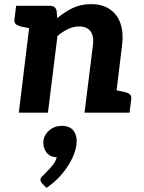

<svg xmlns="http://www.w3.org/2000/svg" viewBox="-20 -545 697 929"><path d="M71 0 134 -517H221Q249 -517 254 -492L257 -457Q292 -487 331.5 -506Q371 -525 420 -525Q476 -525 512.5 -499.5Q549 -474 563.5 -430Q578 -386 571 -329L531 0H389L430 -329Q435 -370 418 -393.5Q401 -417 363 -417Q336 -417 309.5 -404.5Q283 -392 258 -371L212 0ZM509 0 536 -110 585 -99Q600 -96 608.5 -88Q617 -80 615 -65L607 0ZM156 -517 129 -407 80 -417Q65 -421 56.5 -428.5Q48 -436 50 -452L58 -517ZM205 364 183 342Q180 337 177.5 332.5Q175 328 176 322Q178 311 190 303Q203 290 225 266Q247 242 255 216Q254 216 253.5 216Q253 216 252 216Q221 214 204 191.5Q187 169 190 136Q194 106 219 85Q244 64 279 64Q320 64 337.5 90Q355 116 350 154Q343 207 304 265Q265 323 205 364Z"/></svg>

Font: Aleo ExtraBold
Style: Italic
Weight: 800
Italic angle: -7°
Designer: Alessio Laiso
Foundry: Alessio Laiso
Version: Version 2.001;gftools[0.9.29]